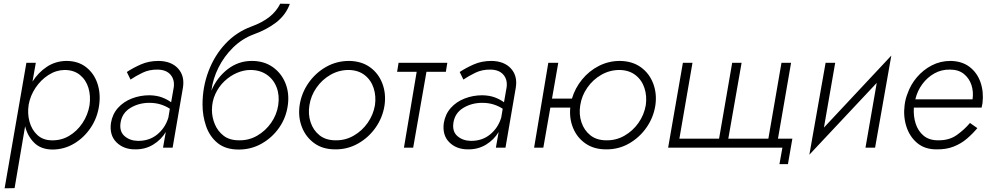

<svg xmlns="http://www.w3.org/2000/svg" viewBox="-20 -800 5361 1040"><path d="M59 219 5 220 123 -460H174L156 -358Q187 -407 233.5 -438Q280 -469 339 -470Q403 -470 446 -436.5Q489 -403 507.5 -348.5Q526 -294 517 -230Q508 -163 471.5 -108.5Q435 -54 381 -22Q327 10 263 10Q201 9 165 -27Q129 -63 116 -116ZM465 -230Q472 -281 459 -324Q446 -367 413 -394Q380 -421 329 -421Q283 -420 242 -393.5Q201 -367 172.5 -324.5Q144 -282 135 -232V-231V-230Q128 -184 140 -140.5Q152 -97 182 -69Q212 -41 258 -40Q310 -38 353.5 -63.5Q397 -89 426.5 -133Q456 -177 465 -230Z M687 -369 667 -410Q700 -432 743 -451Q786 -470 839 -470Q908 -469 944.5 -429Q981 -389 971 -326L915 0H863L878 -85Q853 -43 809.5 -16.5Q766 10 711 9Q649 9 610.5 -29.5Q572 -68 581 -134Q589 -182 619 -215.5Q649 -249 694 -266.5Q739 -284 790 -284Q830 -283 858.5 -272Q887 -261 907 -246L921 -326Q927 -368 904 -395Q881 -422 835 -423Q789 -424 752 -406Q715 -388 687 -369ZM633 -135Q626 -88 654.5 -63Q683 -38 726 -37Q788 -36 831.5 -71.5Q875 -107 892 -163L900 -211Q877 -226 849.5 -234.5Q822 -243 789 -243Q732 -243 686.5 -215.5Q641 -188 633 -135Z M1077 -234Q1077 -329 1109.5 -414.5Q1142 -500 1201 -563Q1260 -626 1341 -656Q1401 -678 1439 -708Q1477 -738 1498 -780L1550 -779Q1528 -719 1476.5 -679Q1425 -639 1352 -613Q1291 -590 1242.5 -542.5Q1194 -495 1163.5 -434Q1133 -373 1125 -309Q1155 -380 1213 -425Q1271 -470 1344 -470Q1410 -470 1457 -437Q1504 -404 1526 -349.5Q1548 -295 1539 -230Q1530 -163 1492.5 -109Q1455 -55 1398 -22.5Q1341 10 1273 10Q1202 10 1159 -25Q1116 -60 1096.5 -116Q1077 -172 1077 -234ZM1128 -204Q1128 -165 1143.5 -127.5Q1159 -90 1191 -65Q1223 -40 1275 -40Q1328 -39 1373 -65Q1418 -91 1448.5 -134.5Q1479 -178 1487 -230Q1495 -283 1478.5 -326.5Q1462 -370 1425 -395.5Q1388 -421 1336 -421Q1300 -421 1263 -405Q1226 -389 1195.5 -360Q1165 -331 1146.5 -291Q1128 -251 1128 -204L1123 -207Z M1603 -230Q1613 -296 1651 -350.5Q1689 -405 1746 -437.5Q1803 -470 1871 -470Q1938 -469 1984 -436Q2030 -403 2051 -348Q2072 -293 2063 -230Q2053 -164 2015 -109.5Q1977 -55 1919.5 -22.5Q1862 10 1795 9Q1728 9 1682 -24.5Q1636 -58 1615 -112.5Q1594 -167 1603 -230ZM1656 -230Q1648 -181 1662.5 -137.5Q1677 -94 1711 -67Q1745 -40 1798 -40Q1850 -39 1895.5 -65Q1941 -91 1971.5 -134.5Q2002 -178 2011 -230Q2018 -279 2004 -322.5Q1990 -366 1955.5 -393Q1921 -420 1869 -421Q1816 -421 1770.5 -395Q1725 -369 1694.5 -325.5Q1664 -282 1656 -230Z M2139 -460H2403L2395 -411H2290L2218 0H2168L2237 -411H2131Z M2490 -369 2470 -410Q2503 -432 2546 -451Q2589 -470 2642 -470Q2711 -469 2747.5 -429Q2784 -389 2774 -326L2718 0H2666L2681 -85Q2656 -43 2612.5 -16.5Q2569 10 2514 9Q2452 9 2413.5 -29.5Q2375 -68 2384 -134Q2392 -182 2422 -215.5Q2452 -249 2497 -266.5Q2542 -284 2593 -284Q2633 -283 2661.5 -272Q2690 -261 2710 -246L2724 -326Q2730 -368 2707 -395Q2684 -422 2638 -423Q2592 -424 2555 -406Q2518 -388 2490 -369ZM2436 -135Q2429 -88 2457.5 -63Q2486 -38 2529 -37Q2591 -36 2634.5 -71.5Q2678 -107 2695 -163L2703 -211Q2680 -226 2652.5 -234.5Q2625 -243 2592 -243Q2535 -243 2489.5 -215.5Q2444 -188 2436 -135Z M2950 -460H3004L2970 -266H3078Q3095 -323 3133 -369.5Q3171 -416 3224 -443Q3277 -470 3338 -470Q3405 -469 3451 -436Q3497 -403 3518 -348Q3539 -293 3530 -230Q3520 -164 3482 -109.5Q3444 -55 3387 -22.5Q3330 10 3262 9Q3198 9 3152.5 -22Q3107 -53 3085 -105Q3063 -157 3069 -217H2961L2923 0H2873ZM3123 -230Q3115 -181 3129.5 -137.5Q3144 -94 3178 -67Q3212 -40 3265 -40Q3317 -39 3362.5 -65Q3408 -91 3438.5 -134.5Q3469 -178 3478 -230Q3485 -279 3471 -322.5Q3457 -366 3422.5 -393Q3388 -420 3336 -421Q3283 -421 3237.5 -395Q3192 -369 3161.5 -325.5Q3131 -282 3123 -230Z M3925 -49H4142L4213 -460H4265L4194 -49H4272L4248 89H4202L4218 0H3599L3679 -460H3731L3660 -49H3875L3946 -460H3997Z M4504 -460 4443 -109 4808 -499 4720 0H4668L4729 -351L4364 38L4452 -460Z M5274 -106Q5248 -75 5217 -48.5Q5186 -22 5145.5 -6Q5105 10 5052 9Q4989 9 4948 -25.5Q4907 -60 4889.5 -115Q4872 -170 4880 -231Q4884 -263 4895 -291Q4912 -341 4946.5 -381.5Q4981 -422 5027.5 -446Q5074 -470 5129 -470Q5191 -469 5232 -437.5Q5273 -406 5291 -354.5Q5309 -303 5302 -242Q5301 -236 5299.5 -229.5Q5298 -223 5297 -217H4930Q4927 -170 4940 -130Q4953 -90 4983 -65Q5013 -40 5061 -40Q5121 -39 5162.5 -68.5Q5204 -98 5234 -134ZM5126 -423Q5080 -424 5041.5 -402.5Q5003 -381 4976 -344.5Q4949 -308 4938 -262H5248Q5254 -303 5242 -339.5Q5230 -376 5201 -399.5Q5172 -423 5126 -423Z"/></svg>

Font: Jost* Light
Style: Italic
Weight: 300
Italic angle: -10°
Version: Version 3.7